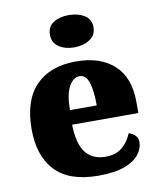

<svg xmlns="http://www.w3.org/2000/svg" viewBox="-87 -846 772 925"><g transform="rotate(-10 299.0 -383.5)"><path d="M320 10Q178 10 109.5 -62.5Q41 -135 41 -266Q41 -407 111 -479Q181 -551 308 -551Q426 -551 493.5 -489.5Q561 -428 561 -309V-254H237Q239 -160 272.5 -117Q306 -74 370 -74Q421 -74 451.5 -100Q482 -126 498 -166Q517 -161 529.5 -148Q542 -135 542 -115Q542 -85 520 -56Q498 -27 449.5 -8.5Q401 10 320 10ZM370 -325Q370 -399 356.5 -438.5Q343 -478 313 -478Q281 -478 260 -439Q239 -400 239 -325ZM313 -619Q268 -619 237.5 -639.5Q207 -660 207 -698Q207 -739 237.5 -758Q268 -777 313 -777Q356 -777 388 -758Q420 -739 420 -698Q420 -660 388 -639.5Q356 -619 313 -619Z"/></g></svg>

Font: Noto Serif Hebrew Black
Style: Regular
Weight: 900
Version: Version 2.003